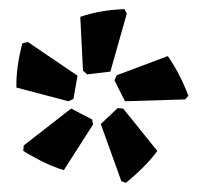

<svg xmlns="http://www.w3.org/2000/svg" viewBox="-20 -771 434 421"><path d="M253 -751 258 -741 222 -614 171 -608 162 -616 156 -734Q199 -749 253 -751ZM41 -679 150 -605 141 -554 130 -549 16 -579Q15 -623 29 -676ZM348 -648Q375 -609 393 -561L386 -553L254 -549L231 -595L236 -606ZM238 -534 250 -533 325 -440Q301 -407 256 -370L246 -374L201 -499ZM136 -533 182 -509 184 -498 120 -398Q82 -409 31 -440L32 -452Z"/></svg>

Font: Alegreya Sans SC Black
Style: Regular
Weight: 900
Designer: Juan Pablo del Peral
Foundry: Huerta Tipografica
Version: Version 2.007